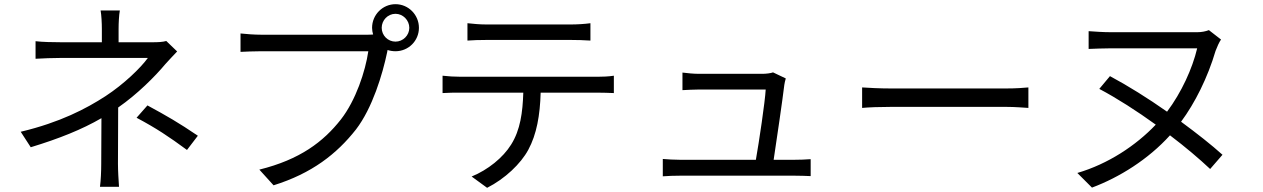

<svg xmlns="http://www.w3.org/2000/svg" viewBox="-20 -851 6040 918"><path d="M775 -655C758 -650 735 -649 712 -649H547V-713C547 -741 549 -779 553 -801H461C465 -779 467 -741 467 -713V-649H271C237 -649 181 -650 150 -654V-570C180 -572 237 -574 272 -574H687C653 -527 573 -449 484 -391C393 -332 268 -266 79 -221L127 -147C262 -188 372 -232 465 -286C465 -218 464 -126 464 -68C464 -33 462 13 458 42H549C547 11 544 -33 544 -68C544 -135 545 -255 545 -337C637 -401 721 -485 771 -545C787 -563 809 -586 827 -605ZM633 -288C727 -238 787 -198 874 -134L926 -202C833 -265 779 -296 685 -347Z M1871 -652C1834 -652 1805 -682 1805 -718C1805 -754 1834 -785 1871 -785C1907 -785 1937 -754 1937 -718C1937 -682 1907 -652 1871 -652ZM1230 -685C1197 -685 1157 -688 1130 -691V-603C1155 -604 1190 -606 1229 -606H1741C1727 -510 1681 -371 1610 -280C1526 -173 1414 -88 1220 -40L1288 35C1471 -22 1590 -115 1682 -232C1761 -335 1809 -496 1831 -601L1833 -612C1845 -608 1858 -606 1871 -606C1933 -606 1983 -656 1983 -718C1983 -780 1933 -831 1871 -831C1809 -831 1759 -780 1759 -718C1759 -707 1761 -696 1764 -686C1752 -685 1741 -685 1731 -685Z M2710 -660C2739 -660 2774 -659 2803 -657V-740C2774 -736 2738 -734 2710 -734H2305C2273 -734 2243 -737 2215 -740V-657C2240 -659 2273 -660 2306 -660ZM2183 -484C2152 -484 2123 -486 2096 -489V-406C2123 -408 2152 -408 2183 -408H2482C2479 -314 2468 -230 2424 -160C2385 -97 2313 -39 2235 -7L2309 47C2394 4 2470 -68 2506 -135C2546 -209 2562 -300 2565 -408H2837C2861 -408 2893 -407 2915 -406V-489C2891 -485 2858 -484 2837 -484Z M3679 -87C3693 -179 3722 -377 3730 -445C3731 -453 3734 -466 3737 -476L3676 -505C3667 -501 3642 -498 3626 -498H3322C3297 -498 3267 -501 3243 -504V-420C3268 -421 3294 -423 3323 -423H3641C3638 -366 3609 -171 3594 -87H3232C3201 -87 3173 -89 3149 -91V-8C3178 -10 3201 -11 3232 -11H3780C3801 -11 3838 -10 3856 -9V-90C3835 -88 3799 -87 3777 -87Z M4102 -335C4133 -338 4186 -340 4241 -340H4790C4835 -340 4877 -336 4897 -335V-433C4875 -431 4839 -428 4789 -428H4241C4185 -428 4132 -431 4102 -433Z M5825 -111C5773 -158 5703 -213 5627 -269C5693 -358 5754 -479 5792 -608C5800 -629 5809 -649 5818 -662L5760 -707C5745 -701 5725 -697 5704 -697H5292C5254 -697 5213 -700 5185 -702V-617C5213 -618 5256 -620 5292 -620H5704C5681 -523 5629 -409 5560 -317C5469 -381 5373 -441 5287 -487L5236 -426C5321 -381 5416 -320 5506 -255C5411 -155 5278 -67 5131 -24L5201 46C5332 -3 5470 -89 5574 -204C5648 -148 5715 -91 5766 -43Z"/></svg>

Font: Noto Sans Mono CJK SC Regular
Style: Regular
Weight: 400
Designer: Ryoko NISHIZUKA (kana & ideographs); Paul D. Hunt (Latin, Greek & Cyrillic); Wenlong ZHANG (bopomofo); Sandoll Communica
Foundry: Adobe Systems Incorporated
Version: Version 1.005;PS 1.005;hotconv 1.0.96;makeotf.lib2.5.65012